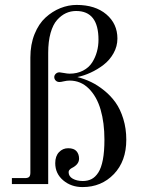

<svg xmlns="http://www.w3.org/2000/svg" viewBox="-20 -740 566 772"><path d="M288.1 -720.2Q362.8 -720.2 407.5 -682.4Q452.1 -644.5 452.1 -585Q452.1 -553.7 436.5 -525.9Q420.9 -498 396.2 -479.2Q371.6 -460.4 344.5 -448Q317.4 -435.5 291 -430.2Q319.8 -422.9 346.2 -410.2Q372.6 -397.5 398.9 -376.2Q425.3 -355 444.6 -327.9Q463.9 -300.8 475.8 -262Q487.8 -223.1 487.8 -178.2Q487.8 -91.8 437.7 -39.8Q387.7 12.2 312 12.2Q266.1 12.2 234.1 -14.9Q202.1 -42 202.1 -84Q202.1 -112.3 217.3 -128.2Q232.4 -144 253.9 -144Q277.3 -144 287.6 -132.1Q297.9 -120.1 297.9 -102.1Q297.9 -78.6 268.1 -64Q255.9 -57.1 255.9 -47.9Q255.9 -30.8 272.5 -21.5Q289.1 -12.2 313 -12.2Q333 -12.2 348.1 -20Q363.3 -27.8 375.2 -46.1Q387.2 -64.5 393.6 -97.7Q399.9 -130.9 399.9 -178.2Q399.9 -246.6 384.5 -299.3Q369.1 -352.1 336.9 -384Q304.7 -416 259.8 -416Q249 -416 236.8 -413.1Q224.6 -410.2 219.2 -410.2Q210 -410.2 204.1 -416Q198.2 -421.9 198.2 -430.2Q198.2 -437.5 204.3 -443.4Q210.4 -449.2 219.2 -449.2Q223.1 -449.2 237.1 -446.5Q251 -443.8 259.8 -443.8Q290.5 -443.8 314 -456.1Q337.4 -468.3 350.3 -488.5Q363.3 -508.8 369.6 -532Q376 -555.2 376 -580.1Q376 -695.8 286.1 -695.8Q264.2 -695.8 245.1 -687Q226.1 -678.2 209.5 -659.7Q192.9 -641.1 183.3 -607.2Q173.8 -573.2 173.8 -527.8V0H27.8V-23.9H80.1Q92.3 -23.9 97.2 -28.8Q102.1 -33.7 102.1 -45.9V-508.8Q102.1 -561 118.9 -602.8Q135.7 -644.5 163.1 -669.4Q190.4 -694.3 222.7 -707.3Q254.9 -720.2 288.1 -720.2Z"/></svg>

Font: Flanker Steampunk
Style: Regular
Weight: 400
Designer: Alexey Kryukov, Leonardo Di Lena
Foundry: Alexey Kryukov, Leonardo Di Lena
Version: 1.210